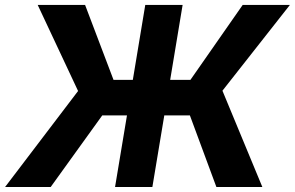

<svg xmlns="http://www.w3.org/2000/svg" viewBox="-37 -747 1178 767"><path d="M692.5 -727.3 642.8 -427.9H723.7L932.5 -727.3H1121.1L851.6 -384.6L1011 0H827.4L721.6 -285.9H619.3L571.7 0H422.6L470.2 -285.9H371.4L165.5 0H-16.7L274.9 -383.5L113.6 -727.3H302.9L416.5 -427.9H493.6L543.3 -727.3Z"/></svg>

Font: Inter UI
Style: Bold Italic
Weight: 700
Italic angle: 9.39999°
Designer: Rasmus Andersson
Foundry: rsms
Version: 3.2;8d6f07862